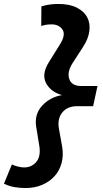

<svg xmlns="http://www.w3.org/2000/svg" viewBox="-79 -727 519 969"><path d="M167 -412 223 -502Q254 -551 236.5 -577.5Q219 -604 181 -604Q167 -604 154 -602Q141 -600 129 -596L130 -695Q154 -702 175 -704.5Q196 -707 216 -707Q272 -707 308.5 -688.5Q345 -670 361 -640Q377 -610 372 -570.5Q367 -531 340 -490L287 -408Q259 -364 270.5 -328.5Q282 -293 331 -293H413L391 -191H309Q261 -191 235.5 -159.5Q210 -128 218 -80L235 15Q242 59 231.5 97Q221 135 196 162.5Q171 190 133.5 206Q96 222 50 222Q22 222 -5 217.5Q-32 213 -59 200L-19 103Q-4 110 13 114Q30 118 43 118Q80 118 103.5 91Q127 64 120 13L103 -91Q95 -152 134.5 -194.5Q174 -237 234 -247Q177 -263 153.5 -307.5Q130 -352 167 -412Z"/></svg>

Font: Red Hat Display
Style: Bold Italic
Weight: 700
Italic angle: -12°
Designer: Pentagram / MCKL
Foundry: Pentagram / MCKL
Version: Version 1.003; Red Hat Display Bold Italic